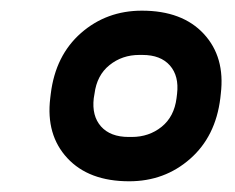

<svg xmlns="http://www.w3.org/2000/svg" viewBox="-20 -813 440 360"><path d="M246.1 -793Q321.8 -793 362.1 -749.5Q402.3 -706.1 394 -637.2L393.1 -628.9Q384.3 -557.1 336.4 -515.1Q288.6 -473.1 222.2 -473.1Q146.5 -473.1 106.2 -516.6Q65.9 -560.1 74.2 -628.9L75.2 -637.2Q84 -709 131.8 -751Q179.7 -793 246.1 -793ZM247.1 -710H241.2Q209 -710 185.3 -690.9Q161.6 -671.9 157.2 -637.2L155.8 -628.9Q151.9 -595.7 169.4 -575.9Q187 -556.2 221.2 -556.2H227.1Q259.3 -556.2 283 -575.2Q306.6 -594.2 311 -628.9L312 -637.2Q315.9 -670.4 298.6 -690.2Q281.2 -710 247.1 -710Z"/></svg>

Font: Cooper Hewitt
Style: Semibold Italic
Weight: 710
Designer: Village Type and Design LLC
Foundry: Cooper Hewitt Smithsonian Design Museum
Version: 1.000